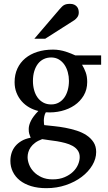

<svg xmlns="http://www.w3.org/2000/svg" viewBox="-20 -753 565 1002"><path d="M396 66.9Q396 46.4 385.7 32Q375.5 17.6 358.6 8.3Q341.8 -1 320.6 -6.6Q299.3 -12.2 277.6 -15.9Q255.9 -19.5 235.6 -21.7Q215.3 -23.9 200.2 -26.9Q178.2 -19 163.6 -8.1Q148.9 2.9 140.1 15.6Q131.3 28.3 127.7 41.5Q124 54.7 124 66.9Q124 85 131.8 105.5Q139.6 126 155.8 143.1Q171.9 160.2 196.5 171.6Q221.2 183.1 254.9 183.1Q290.5 183.1 317.1 171.6Q343.8 160.2 361.3 143.1Q378.9 126 387.5 105.5Q396 85 396 66.9ZM339.8 -331.1Q339.8 -354.5 333.7 -376.7Q327.6 -398.9 315.9 -415.8Q304.2 -432.6 286.9 -442.9Q269.5 -453.1 247.1 -453.1Q226.1 -453.1 208.5 -444.8Q190.9 -436.5 178.5 -420.7Q166 -404.8 158.9 -381.8Q151.9 -358.9 151.9 -330.1Q151.9 -305.2 158 -283Q164.1 -260.7 176 -244.1Q188 -227.5 205.8 -217.8Q223.6 -208 247.1 -208Q269.5 -208 286.9 -217.8Q304.2 -227.5 315.9 -244.1Q327.6 -260.7 333.7 -283.2Q339.8 -305.7 339.8 -331.1ZM408.2 -415Q419.4 -397 427.2 -375.7Q435.1 -354.5 435.1 -325.2Q435.1 -285.6 417 -254.9Q398.9 -224.1 368.9 -203.6Q338.9 -183.1 300 -173.6Q261.2 -164.1 219.2 -167Q213.4 -157.2 211.2 -146Q209 -134.8 208.7 -125Q208.5 -115.2 209.5 -108.2Q210.4 -101.1 210.9 -100.1Q233.4 -97.7 262.2 -94.7Q291 -91.8 321 -86.2Q351.1 -80.6 380.1 -71.3Q409.2 -62 431.6 -47.1Q454.1 -32.2 468 -11Q481.9 10.3 481.9 40Q481.9 75.7 461.7 109.6Q441.4 143.6 406.2 170.2Q371.1 196.8 323.7 212.9Q276.4 229 222.2 229Q177.2 229 142.3 218.3Q107.4 207.5 83.5 188.5Q59.6 169.4 46.9 143.3Q34.2 117.2 34.2 86.9Q34.2 64.9 40.5 45.2Q46.9 25.4 60.1 9.5Q73.2 -6.3 93 -17.8Q112.8 -29.3 140.1 -34.2Q137.2 -42 135.3 -47.1Q133.3 -52.2 132.1 -56.9Q130.9 -61.5 130.4 -66.7Q129.9 -71.8 129.9 -80.1Q129.9 -99.6 141.8 -123.3Q153.8 -147 180.2 -173.8Q155.3 -179.7 132.8 -192.4Q110.4 -205.1 93.3 -224.4Q76.2 -243.7 66.2 -268.8Q56.2 -293.9 56.2 -324.2Q56.2 -363.8 70.8 -395.3Q85.4 -426.8 111.8 -448.7Q138.2 -470.7 175 -482.4Q211.9 -494.1 256.8 -494.1Q274.4 -494.1 291.3 -491.2Q308.1 -488.3 323 -483.6Q337.9 -479 350.6 -473.6Q363.3 -468.3 373 -463.9H507.8V-415ZM391.1 -688Q391.1 -674.3 384.5 -664.6Q377.9 -654.8 368.2 -647.9L215.8 -550.8H159.2L292 -706.1Q297.9 -712.4 302.7 -717.5Q307.6 -722.7 313.5 -726.1Q319.3 -729.5 326.9 -731.2Q334.5 -732.9 345.2 -732.9Q358.4 -732.9 367.2 -728.8Q376 -724.6 381.3 -718.3Q386.7 -711.9 388.9 -703.9Q391.1 -695.8 391.1 -688Z"/></svg>

Font: Charis SIL
Style: Regular
Weight: 400
Foundry: SIL International
Version: Version 4.112